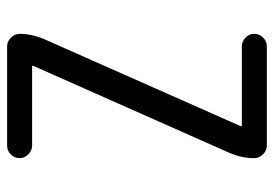

<svg xmlns="http://www.w3.org/2000/svg" viewBox="-135 -635 770 540"><g transform="rotate(90 250.0 -365.0)"><path d="M88.9 -101.6 335 -657.2V-659.2Q335 -660.2 334 -660.2H110.4Q96.7 -660.2 85.9 -670.4Q75.2 -680.7 75.2 -694.8Q75.2 -709 85.4 -719.7Q95.7 -730.5 110.4 -730.5H389.6Q403.3 -730.5 414.1 -719.7Q424.8 -709 424.8 -695.3Q424.8 -661.1 411.1 -627.9L165 -73.2V-71.3Q165 -70.3 166 -70.3H389.6Q403.3 -70.3 414.1 -59.6Q424.8 -48.8 424.8 -35.2Q424.8 -21.5 414.6 -10.7Q404.3 0 389.6 0H110.4Q96.7 0 85.9 -10.7Q75.2 -21.5 75.2 -35.2Q75.2 -68.4 88.9 -101.6Z"/></g></svg>

Font: Rounded-X Mgen+ 1m regular
Style: Regular
Weight: 400
Designer: [Source Han Sans]
Ryoko NISHIZUKA  (kana & ideographs); Paul D. Hunt (Latin, Greek & Cyrillic); Wenlong ZHANG  (bopomofo
Version: Version 1.059.20150602